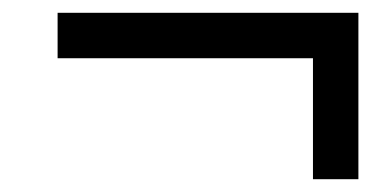

<svg xmlns="http://www.w3.org/2000/svg" viewBox="-20 -408 612 300"><path d="M540 -388V-128H469V-317H70V-388Z"/></svg>

Font: Noto Sans IKEA
Style: Italic
Weight: 400
Italic angle: -12°
Designer: Monotype Design Team
Foundry: Monotype Imaging Inc.
Version: Version 2.001